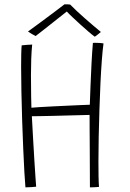

<svg xmlns="http://www.w3.org/2000/svg" viewBox="-20 -846 587 868"><path d="M95 1Q93 -21.5 90.2 -67.8Q87.5 -114 85 -174.2Q82.5 -234.5 80.2 -300.5Q78 -366.5 76.8 -429.8Q75.5 -493 75.5 -544Q75.5 -575 76 -600Q76.5 -625 78 -641Q87 -642 101.5 -643.2Q116 -644.5 125.5 -644.5Q122.5 -615.5 121.2 -579Q120 -542.5 120 -506.5Q120 -453 120.8 -410.2Q121.5 -367.5 122 -359Q133 -360 159 -361.8Q185 -363.5 218.5 -365Q252 -366.5 285.5 -368.2Q319 -370 346.2 -371Q373.5 -372 386 -372.5Q387.5 -408.5 389.2 -458.5Q391 -508.5 393.8 -560Q396.5 -611.5 400 -652Q402 -652.5 410 -652.5Q419 -652.5 430.5 -651.8Q442 -651 448 -649.5Q444 -622 440.5 -575.5Q437 -529 434.2 -471.2Q431.5 -413.5 429.5 -350.8Q427.5 -288 426.2 -227.5Q425 -167 425 -116Q425 -79.5 425.5 -49.8Q426 -20 427.5 -1Q419 0 406.5 0.5Q394 1 386.5 1Q386.5 -28.5 386.2 -74.2Q386 -120 385.8 -169.8Q385.5 -219.5 385.2 -262Q385 -304.5 385 -326.5Q374.5 -326 348.5 -325.5Q322.5 -325 288.8 -324Q255 -323 221.2 -322.2Q187.5 -321.5 161.2 -321Q135 -320.5 124 -320.5Q126.5 -274.5 129.5 -221Q132.5 -167.5 135.5 -119Q138.5 -70.5 140.8 -38.2Q143 -6 143.5 -2Q139 -1.5 124 -0.2Q109 1 95 1ZM297 -825.5Q325.5 -796.5 365.5 -761.5Q405.5 -726.5 436 -701.5Q428 -694.5 421.5 -689.5Q415 -684.5 408.5 -680Q398 -687.5 380.8 -702.2Q363.5 -717 344.2 -734.5Q325 -752 308 -768Q291 -784 282 -794Q274 -787.5 256.5 -773.8Q239 -760 217.8 -743.2Q196.5 -726.5 176 -710.2Q155.5 -694 141 -683Q136.5 -685 123.8 -692.5Q111 -700 106.5 -703.5Q135.5 -724.5 170.2 -750.2Q205 -776 233.5 -797.5Q262 -819 271.5 -826.5Q277 -826.5 283.8 -826.5Q290.5 -826.5 297 -825.5Z"/></svg>

Font: Grandstander Thin
Style: Regular
Weight: 100
Designer: Tyler Finck
Foundry: Etcetera Type Co
Version: Version 1.200; ttfautohint (v1.8.3)